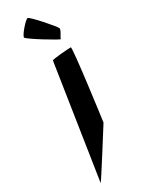

<svg xmlns="http://www.w3.org/2000/svg" viewBox="-203 -792 606 810"><g transform="rotate(-30 100.0 -386.5)"><path d="M49 -701C52 -691 180 -613 180 -618C180 -624 203 -653 198 -661C195 -671 113 -765 103 -765C93 -765 46 -711 49 -701ZM22 -8C21 -2 160 -223 160 -223C161 -229 207 -567 199 -567C190 -567 107 -562 106 -556Z"/></g></svg>

Font: Ampere
Style: SCUltExtIta
Weight: 400
Version: Version 1